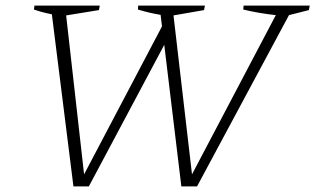

<svg xmlns="http://www.w3.org/2000/svg" viewBox="-20 -665 1125 685"><path d="M242 0 165 -614Q133 -620 101 -631L103 -645H336L333 -629L216 -610L280 -43L558 -571L553 -612Q511 -619 472 -631L473 -645H711L708 -629L599 -610L665 -43L964 -611Q901 -618 848 -631L849 -645H1085L1082 -629L1011 -611L683 0H627L566 -505L297 0Z"/></svg>

Font: Piazzolla ExtraLight
Style: Italic
Weight: 200
Italic angle: -11.3°
Designer: Juan Pablo del Peral
Foundry: Huerta Tipografica
Version: Version 1.330